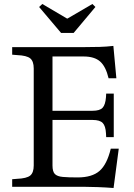

<svg xmlns="http://www.w3.org/2000/svg" viewBox="-20 -936 672 962"><path d="M549 6Q511 3 471 1.5Q431 0 405 0H41V-38L65 -40Q114 -42 131.5 -56.5Q149 -71 149 -107V-593Q149 -629 131.5 -643.5Q114 -658 65 -660L41 -662V-700H407Q445 -700 479.5 -701Q514 -702 548 -706L563 -544H524Q510 -603 481.5 -628Q453 -653 399 -653H243V-381H444Q480 -381 494 -396Q508 -411 511 -449L512 -467H550V-249H512L511 -268Q509 -305 494.5 -320Q480 -335 444 -335H243V-107Q243 -76 255 -64Q267 -52 294.5 -49.5Q322 -47 369 -47Q441 -47 478.5 -79.5Q516 -112 535 -191H575ZM286 -771 176 -901 192 -916 316 -843H318L443 -916L458 -901L349 -771Z"/></svg>

Font: Hedvig Letters Serif 14pt
Style: Regular
Weight: 400
Designer: Alexander Örn & Tor Weibull
Foundry: Kanon Foundry
Version: Version 1.000; ttfautohint (v1.8.4.7-5d5b)